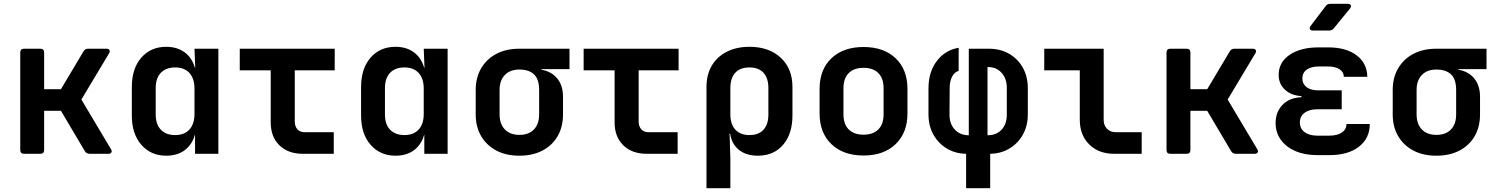

<svg xmlns="http://www.w3.org/2000/svg" viewBox="-20 -805 7840 1005"><path d="M106 0Q86 0 86 -20V-530Q86 -550 106 -550H191Q211 -550 211 -530V-338H299L417 -536Q425 -550 441 -550H538Q549 -550 553 -543Q557 -536 551 -526L406 -284L561 -24Q567 -14 563 -7Q559 0 548 0H449Q432 0 424 -14L299 -225H211V-20Q211 0 191 0Z M850 10Q770 10 720 -47Q670 -104 670 -200V-349Q670 -446 719.5 -503Q769 -560 850 -560Q907 -560 946 -531.5Q985 -503 1000 -451H1002L998 -550H1123V0H1001V-99H1000Q985 -47 946.5 -18.5Q908 10 850 10ZM897 -98Q945 -98 971.5 -127Q998 -156 998 -209V-341Q998 -394 971.5 -423Q945 -452 897 -452Q849 -452 822 -424Q795 -396 795 -344V-206Q795 -154 822 -126Q849 -98 897 -98Z M1565 0Q1488 0 1442.5 -44.5Q1397 -89 1397 -165V-437H1235V-550H1732V-437H1523V-168Q1523 -144 1536.5 -128.5Q1550 -113 1574 -113H1727V0Z M2050 10Q1970 10 1920 -47Q1870 -104 1870 -200V-349Q1870 -446 1919.5 -503Q1969 -560 2050 -560Q2107 -560 2146 -531.5Q2185 -503 2200 -451H2202L2198 -550H2323V0H2201V-99H2200Q2185 -47 2146.5 -18.5Q2108 10 2050 10ZM2097 -98Q2145 -98 2171.5 -127Q2198 -156 2198 -209V-341Q2198 -394 2171.5 -423Q2145 -452 2097 -452Q2049 -452 2022 -424Q1995 -396 1995 -344V-206Q1995 -154 2022 -126Q2049 -98 2097 -98Z M2699 10Q2629 10 2578 -17Q2527 -44 2498.5 -92.5Q2470 -141 2470 -206V-334Q2470 -399 2498.5 -447.5Q2527 -496 2578 -523Q2629 -550 2699 -550H2961V-443H2814V-440Q2867 -431 2897 -394Q2927 -357 2927 -299V-206Q2927 -141 2899 -92.5Q2871 -44 2819.5 -17Q2768 10 2699 10ZM2699 -99Q2748 -99 2775 -127.5Q2802 -156 2802 -206V-334Q2802 -391 2775 -416Q2748 -441 2699 -441Q2650 -441 2622.5 -412.5Q2595 -384 2595 -334V-206Q2595 -156 2622.5 -127.5Q2650 -99 2699 -99Z M3365 0Q3288 0 3242.5 -44.5Q3197 -89 3197 -165V-437H3035V-550H3532V-437H3323V-168Q3323 -144 3336.5 -128.5Q3350 -113 3374 -113H3527V0Z M3678 180V-350Q3678 -414 3705.5 -461Q3733 -508 3784 -534Q3835 -560 3903 -560Q4005 -560 4066.5 -503Q4128 -446 4128 -350V-201Q4128 -104 4079 -47Q4030 10 3947 10Q3886 10 3848 -20.5Q3810 -51 3802 -105H3799L3803 26V180ZM3903 -98Q3951 -98 3976.5 -126Q4002 -154 4002 -206V-344Q4002 -396 3976.5 -424Q3951 -452 3903 -452Q3854 -452 3828.5 -424Q3803 -396 3803 -344V-206Q3803 -155 3829 -126.5Q3855 -98 3903 -98Z M4500 9Q4394 9 4332 -50.5Q4270 -110 4270 -211V-339Q4270 -441 4332 -500Q4394 -559 4500 -559Q4606 -559 4668 -500Q4730 -441 4730 -339V-211Q4730 -110 4668 -50.5Q4606 9 4500 9ZM4500 -100Q4550 -100 4577.5 -127.5Q4605 -155 4605 -207V-343Q4605 -395 4577.5 -422.5Q4550 -450 4500 -450Q4450 -450 4422.5 -422.5Q4395 -395 4395 -343V-207Q4395 -155 4422.5 -127.5Q4450 -100 4500 -100Z M5037 180V0Q4980 -1 4935.5 -28Q4891 -55 4865.5 -101Q4840 -147 4840 -207V-342Q4840 -428 4883.5 -485.5Q4927 -543 4998 -555V-434Q4976 -428 4963.5 -403.5Q4951 -379 4951 -345L4950 -205Q4950 -156 4978 -126.5Q5006 -97 5051 -97V-550H5156Q5216 -550 5262 -523.5Q5308 -497 5334 -450.5Q5360 -404 5360 -342V-207Q5360 -147 5334.5 -101Q5309 -55 5264.5 -28Q5220 -1 5163 0V180ZM5149 -97Q5196 -97 5223 -126.5Q5250 -156 5250 -205V-345Q5250 -393 5223 -423.5Q5196 -454 5152 -454H5149Z M5812 0Q5731 0 5681.5 -49Q5632 -98 5632 -178V-437H5446V-550H5757V-178Q5757 -149 5774.5 -131Q5792 -113 5821 -113H5956V0Z M6106 0Q6086 0 6086 -20V-530Q6086 -550 6106 -550H6191Q6211 -550 6211 -530V-338H6299L6417 -536Q6425 -550 6441 -550H6538Q6549 -550 6553 -543Q6557 -536 6551 -526L6406 -284L6561 -24Q6567 -14 6563 -7Q6559 0 6548 0H6449Q6432 0 6424 -14L6299 -225H6211V-20Q6211 0 6191 0Z M6939 7H6875Q6810 7 6761 -14Q6712 -35 6684.5 -73Q6657 -111 6657 -161Q6657 -219 6693.5 -256.5Q6730 -294 6792 -296V-302Q6739 -305 6706 -335.5Q6673 -366 6673 -413Q6673 -479 6730.5 -518Q6788 -557 6882 -557H6932Q7026 -557 7081 -515.5Q7136 -474 7137 -403H7014Q7014 -428 6991.5 -442.5Q6969 -457 6932 -457H6882Q6843 -457 6820 -440.5Q6797 -424 6797 -394Q6797 -366 6819 -349Q6841 -332 6880 -332H7003V-233H6875Q6833 -233 6808.5 -214.5Q6784 -196 6784 -164Q6784 -132 6808.5 -113.5Q6833 -95 6875 -95H6939Q6980 -95 7004 -111.5Q7028 -128 7028 -156H7150Q7150 -81 7093 -37Q7036 7 6939 7ZM6853 -645Q6841 -645 6837 -652Q6833 -659 6840 -669L6919 -773Q6927 -785 6943 -785H7034Q7047 -785 7050.5 -778Q7054 -771 7046 -760L6961 -656Q6952 -645 6936 -645Z M7499 10Q7429 10 7378 -17Q7327 -44 7298.5 -92.5Q7270 -141 7270 -206V-334Q7270 -399 7298.5 -447.5Q7327 -496 7378 -523Q7429 -550 7499 -550H7761V-443H7614V-440Q7667 -431 7697 -394Q7727 -357 7727 -299V-206Q7727 -141 7699 -92.5Q7671 -44 7619.5 -17Q7568 10 7499 10ZM7499 -99Q7548 -99 7575 -127.5Q7602 -156 7602 -206V-334Q7602 -391 7575 -416Q7548 -441 7499 -441Q7450 -441 7422.5 -412.5Q7395 -384 7395 -334V-206Q7395 -156 7422.5 -127.5Q7450 -99 7499 -99Z"/></svg>

Font: Pitagon Sans Mono
Style: Bold
Weight: 700
Monospace: yes
Designer: Travis Tran
Foundry: Pitagon
Version: Version 1.001; ttfautohint (v1.8.4.7-5d5b);gftools[0.9.26]